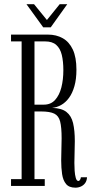

<svg xmlns="http://www.w3.org/2000/svg" viewBox="-20 -860 432 888"><path d="M329 8Q299.5 8 285.5 -9Q271.5 -26 267.2 -54.8Q263 -83.5 263 -118Q263 -144 264 -170.2Q265 -196.5 265 -220Q265 -271 258.2 -297.8Q251.5 -324.5 231 -334.5Q210.5 -344.5 170 -344.5H139.5V-31.5H187V0H31V-31.5H80V-668.5H31V-700H201.5Q240.5 -700 270.2 -683.2Q300 -666.5 316.8 -630.8Q333.5 -595 333.5 -537.5Q333.5 -494 324.2 -461.5Q315 -429 299.2 -407.5Q283.5 -386 263 -374.5Q242.5 -363 221 -361Q264.5 -360 287.2 -342.2Q310 -324.5 318 -290.5Q326 -256.5 326 -207.5Q326 -182.5 325 -156.5Q324 -130.5 324 -106.5Q324 -90 325.2 -70.5Q326.5 -51 330.5 -37Q334.5 -23 342.5 -23Q347 -23 350.2 -28.5Q353.5 -34 354 -40H382.5Q381.5 -24 374 -13.5Q366.5 -3 354.5 2.5Q342.5 8 329 8ZM139.5 -376H183Q215 -376 234.8 -397.8Q254.5 -419.5 263.8 -455.5Q273 -491.5 273 -535.5Q273 -576 265.8 -606Q258.5 -636 240.2 -652.2Q222 -668.5 188.5 -668.5H139.5ZM180 -733.5 102.5 -840.5H137.5L197 -767.5L256 -840.5H291L214.5 -733.5Z"/></svg>

Font: Imbue Light
Style: Regular
Weight: 300
Designer: Tyler Finck
Foundry: Etcetera Type Company
Version: Version 1.102